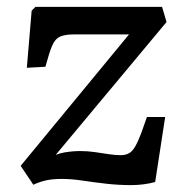

<svg xmlns="http://www.w3.org/2000/svg" viewBox="-20 -529 530 558"><path d="M83 -509H451L464 -465L142 -79Q155 -84 167 -86Q179 -88 190.5 -89Q202 -90 213 -90Q235 -90 255.5 -87Q276 -84 295.5 -81Q315 -78 331 -78Q347 -78 358 -85.5Q369 -93 380 -117Q391 -141 407 -189H460L431 0Q397 9 361 9Q325 9 289.5 5Q254 1 221 -4Q188 -9 160 -9Q130 -9 110.5 -4Q91 1 77 8L40 -47L355 -429H195Q169 -429 154.5 -422.5Q140 -416 131.5 -396Q123 -376 112 -335L58 -332L72 -498Z"/></svg>

Font: Literata 18pt Medium
Style: Italic
Weight: 500
Italic angle: -2°
Designer: Latin by Veronika Burian and Jose Scaglione. Greek by Irene Vlachou. Cyrillic by Vera Evstafieva
Foundry: TypeTogether
Version: Version 3.103;gftools[0.9.29]